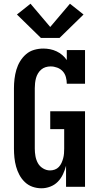

<svg xmlns="http://www.w3.org/2000/svg" viewBox="-20 -1004 540 1032"><path d="M203 8Q178 8 155 0Q132 -8 114 -25Q96 -42 84.5 -63.5Q73 -85 66.5 -108.5Q60 -132 57.5 -156.5Q55 -181 55 -205V-530Q55 -555 58 -580Q61 -605 68 -629Q75 -653 88 -674.5Q101 -696 120 -712.5Q139 -729 163.5 -736Q188 -743 213 -743Q231 -743 249 -739.5Q267 -736 284 -728Q301 -720 315 -708Q329 -696 339 -681V-735H437V-554H339Q339 -572 334 -590Q329 -608 317 -621Q305 -634 287.5 -640.5Q270 -647 252 -647Q238 -647 225 -643Q212 -639 201.5 -630Q191 -621 184 -609Q177 -597 173.5 -584Q170 -571 168.5 -557.5Q167 -544 167 -530V-205Q167 -185 170.5 -165Q174 -145 183.5 -127.5Q193 -110 211 -99Q229 -88 249 -88Q262 -88 274.5 -92.5Q287 -97 296 -106.5Q305 -116 310.5 -128Q316 -140 319.5 -153Q323 -166 324 -179Q325 -192 325 -205V-310H250V-406H437V0H335V-113Q329 -90 318.5 -67.5Q308 -45 291 -27.5Q274 -10 250.5 -1Q227 8 203 8ZM200 -800 71 -926 144 -984 250 -859 356 -984 429 -926 300 -800Z"/></svg>

Font: Iosevka Slab
Style: Bold
Weight: 700
Monospace: yes
Designer: Belleve Invis
Foundry: Belleve Invis
Version: Version 11.1.1; ttfautohint (v1.8.3)